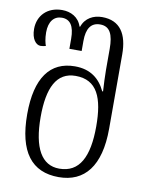

<svg xmlns="http://www.w3.org/2000/svg" viewBox="-87 -835 708 909"><g transform="rotate(10 267.0 -380.0)"><path d="M258 11C382 11 454 -76 454 -256V-613C454 -711 417 -771 330 -771C289 -771 250 -752 235 -708H232C218 -752 179 -771 138 -771C67 -771 22 -724 22 -660C22 -611 44 -586 66 -586C75 -586 84 -588 91 -590C87 -601 81 -623 81 -654C81 -706 105 -735 143 -735C182 -735 203 -707 203 -644V-596H262V-644C262 -704 283 -735 327 -735C374 -735 391 -698 391 -629V-528C391 -498 393 -459 395 -425H391C364 -482 319 -519 244 -519C125 -519 60 -432 60 -257C60 -76 128 11 258 11ZM254 -29C169 -29 125 -106 125 -255C125 -395 163 -475 255 -475C359 -475 392 -393 392 -256C392 -110 351 -29 254 -29Z"/></g></svg>

Font: Noto Serif Georgian SemiCondensed Light
Style: Regular
Weight: 300
Width: 4
Designer: Monotype Design Team, Akaki Razmadze
Foundry: Google LLC
Version: Version 2.003